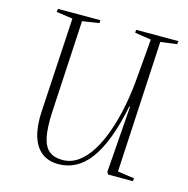

<svg xmlns="http://www.w3.org/2000/svg" viewBox="-108 -827 924 944"><g transform="rotate(15 354.0 -354.5)"><path d="M564 -27 649 -15 647 0H521L514 -12L539 -350H535Q515 -252 488.5 -183Q462 -114 429 -70.5Q396 -27 356.5 -6.5Q317 14 271 14Q220 14 186 -12Q152 -38 136.5 -89Q121 -140 125 -214L153 -695L70 -707L72 -723H288L287 -708L202 -695L176 -225Q172 -144 182 -97.5Q192 -51 217.5 -31Q243 -11 284 -11Q328 -11 364.5 -37Q401 -63 430 -110Q459 -157 480.5 -219Q502 -281 516 -353.5Q530 -426 536 -505L552 -695L469 -708L470 -723H685L683 -707L600 -696Z"/></g></svg>

Font: Literata 60pt ExtraLight
Style: Italic
Weight: 250
Italic angle: -2°
Designer: Latin by Veronika Burian and Jose Scaglione. Greek by Irene Vlachou. Cyrillic by Vera Evstafieva
Foundry: TypeTogether
Version: Version 3.103;gftools[0.9.29]